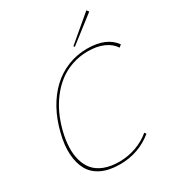

<svg xmlns="http://www.w3.org/2000/svg" viewBox="-243 -1206 1254 1364"><g transform="rotate(-30 384.0 -524.0)"><path d="M768.1 -726.1 749 -710Q720.7 -753.4 667 -777.1Q613.3 -800.8 539.1 -800.8Q469.7 -800.8 408.2 -779.5Q346.7 -758.3 298.8 -721.4Q251 -684.6 211.9 -633.5Q172.9 -582.5 146.2 -523.7Q119.6 -464.8 103 -398.9Q86.9 -333 84.7 -276.1Q82.5 -219.2 96.2 -169.4Q109.9 -119.6 139.6 -84.5Q169.4 -49.3 220.9 -29.1Q272.5 -8.8 342.8 -8.8Q415 -8.8 481.2 -32.7Q547.4 -56.6 598.1 -99.1L607.9 -85Q492.2 9.8 337.9 9.8Q251 9.8 190.4 -18.8Q129.9 -47.4 99.6 -100.6Q69.3 -153.8 64.5 -229.7Q59.6 -305.7 84 -399.9Q107.4 -494.1 150.1 -571.8Q192.9 -649.4 251.2 -704.3Q309.6 -759.3 384.5 -789.6Q459.5 -819.8 543.9 -819.8Q701.7 -819.8 768.1 -726.1ZM676.8 -1058.1 689.9 -1040 476.1 -874 469.2 -882.8Z"/></g></svg>

Font: Sinkin Sans 100 Thin Italic
Style: Regular
Weight: 100
Italic angle: -112°
Designer: Keith Bates
Foundry: K-Type
Version: Sinkin Sans (version 1.0)  by Keith Bates   •   © 2014   www